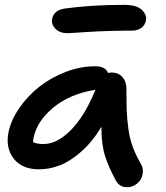

<svg xmlns="http://www.w3.org/2000/svg" viewBox="-20 -717 688 797"><path d="M262.2 -579.1Q227.5 -579.1 209.7 -597.9Q191.9 -616.7 196.8 -640.1Q204.6 -676.3 252.9 -682.1Q360.8 -696.8 496.1 -696.8Q547.4 -696.8 568.8 -676Q590.3 -655.3 585.9 -632.8Q582.5 -612.8 566.7 -601.3Q550.8 -589.8 527.8 -589.8Q428.7 -589.8 346.9 -584.5Q265.1 -579.1 262.2 -579.1ZM142.1 -14.2Q71.3 -14.2 36.9 -58.6Q2.4 -103 15.1 -167Q25.4 -218.3 60.1 -268.6Q94.7 -318.8 143.1 -356.9Q191.4 -395 252.7 -418.5Q314 -441.9 374 -441.9Q418.5 -441.9 428.2 -414.1Q438 -416 442.9 -416Q471.7 -416 488.3 -397Q504.9 -377.9 504.9 -347.2Q504.9 -287.6 506.1 -256.8Q507.3 -226.1 512.7 -184.3Q518.1 -142.6 530.5 -108.6Q543 -74.7 564 -38.1Q573.2 -23.9 573 -6.3Q572.8 11.2 565.2 25.6Q557.6 40 542 50Q526.4 60.1 506.8 60.1Q476.1 60.1 460.9 32.2Q430.7 -22.9 415.8 -70.3Q400.9 -117.7 400.9 -190.9Q364.3 -128.9 317.6 -87.9Q271 -46.9 228 -30.5Q185.1 -14.2 142.1 -14.2ZM119.1 -144Q117.2 -130.4 117.2 -127Q133.3 -119.1 160.2 -119.1Q217.3 -119.1 274.9 -177.7Q332.5 -236.3 376 -344.2Q272 -328.1 202.6 -271.5Q133.3 -214.8 119.1 -144Z"/></svg>

Font: Shantell Sans Irregular Bouncy
Style: Italic
Weight: 500
Italic angle: -11.31°
Designer: Stephen Nixon, Anya Danilova, Shantell Martin
Foundry: Arrow Type
Version: Version 1.006;[9816181b4]